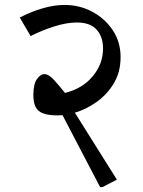

<svg xmlns="http://www.w3.org/2000/svg" viewBox="-20 -618 578 777"><path d="M395 139H385L233 -152Q223 -151 214 -151Q159 -151 137 -169Q115 -187 115 -233Q115 -278 129.5 -298Q144 -318 159 -318Q177 -318 198.5 -294.5Q220 -271 243 -242Q313 -259 355 -309Q397 -359 397 -422Q397 -469 371 -498Q345 -527 291 -527Q250 -527 199.5 -511Q149 -495 104 -472L60 -547Q106 -571 153 -584.5Q200 -598 241 -598Q302 -598 353.5 -570.5Q405 -543 436.5 -495.5Q468 -448 468 -387Q468 -326 440.5 -280.5Q413 -235 370.5 -205Q328 -175 283 -162L453 109Z"/></svg>

Font: Tiro Devanagari Sanskrit
Style: Regular
Weight: 400
Designer: Devanagari: John Hudson & Fiona Ross. Latin: John Hudson.
Foundry: Tiro Typeworks Ltd.
Version: Version 1.52